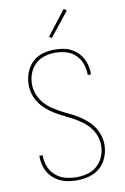

<svg xmlns="http://www.w3.org/2000/svg" viewBox="-104 -1020 707 1087"><g transform="rotate(-10 250.0 -476.5)"><path d="M249 8Q225 8 201.5 4.5Q178 1 156.5 -8.5Q135 -18 116.5 -33.5Q98 -49 86 -69Q74 -89 68 -112.5Q62 -136 62 -159Q62 -161 62 -162.5Q62 -164 62 -166H81Q81 -165 81 -163.5Q81 -162 81 -160Q81 -128 93.5 -98Q106 -68 130.5 -47Q155 -26 186 -18Q217 -10 249 -10Q270 -10 291.5 -13.5Q313 -17 332.5 -25.5Q352 -34 368 -48.5Q384 -63 395 -81.5Q406 -100 411.5 -121Q417 -142 417 -164Q417 -192 407 -219Q397 -246 379 -268Q361 -290 338 -307Q315 -324 290 -337.5Q265 -351 239.5 -363.5Q214 -376 189.5 -390.5Q165 -405 143.5 -423.5Q122 -442 105.5 -465.5Q89 -489 80.5 -516Q72 -543 72 -572Q72 -595 77.5 -618Q83 -641 94 -661.5Q105 -682 122 -698.5Q139 -715 160 -725Q181 -735 204.5 -739Q228 -743 251 -743Q274 -743 297 -739.5Q320 -736 341 -726Q362 -716 379 -700Q396 -684 407.5 -664Q419 -644 424.5 -621.5Q430 -599 430 -576Q430 -574 430 -572.5Q430 -571 430 -569H411Q411 -571 411 -572.5Q411 -574 411 -575Q411 -606 399.5 -636Q388 -666 365.5 -687Q343 -708 312.5 -716.5Q282 -725 251 -725Q220 -725 189.5 -716Q159 -707 136 -685Q113 -663 102 -633Q91 -603 91 -572Q91 -543 101 -516Q111 -489 128.5 -467Q146 -445 169.5 -428Q193 -411 217.5 -397.5Q242 -384 268 -372Q294 -360 318 -345Q342 -330 364 -311.5Q386 -293 402 -270Q418 -247 427 -219.5Q436 -192 436 -164Q436 -140 430 -116.5Q424 -93 412 -72Q400 -51 382 -35Q364 -19 342 -9.5Q320 0 296.5 4Q273 8 249 8ZM247 -810 233 -820 342 -961 358 -949Z"/></g></svg>

Font: Zed Mono Thin
Style: Regular
Weight: 100
Monospace: yes
Designer: Belleve Invis
Foundry: Belleve Invis
Version: Version 1.0.0; ttfautohint (v1.8.4)